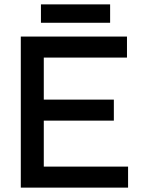

<svg xmlns="http://www.w3.org/2000/svg" viewBox="-20 -857 651 877"><path d="M75 0V-690H180V0ZM125 0V-96H565V0ZM125 -306V-402H500V-306ZM125 -594V-690H560V-594ZM167 -753V-837H483V-753Z"/></svg>

Font: Radio Canada Big
Style: Regular
Weight: 400
Designer: Étienne Aubert Bonn
Foundry: Coppers and Brasses
Version: Version 1.001